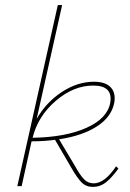

<svg xmlns="http://www.w3.org/2000/svg" viewBox="-20 -731 512 754"><path d="M436 -78 445 -69Q418 -32 395.5 -14.5Q373 3 345 3Q318 3 300.5 -14.5Q283 -32 259 -74L196 -182Q154 -176 104 -176L65 0H48L207 -711H224L124 -264Q161 -329 222.5 -369.5Q284 -410 349 -410Q394 -410 414.5 -388.5Q435 -367 429 -329Q419 -273 362 -235.5Q305 -198 212 -184L274 -80Q295 -42 310.5 -26.5Q326 -11 348 -11Q391 -11 436 -78ZM346 -395Q269 -395 199 -335Q129 -275 108 -190Q237 -192 319.5 -229Q402 -266 413 -328Q424 -395 346 -395Z"/></svg>

Font: EauTestText Thin
Style: Italic
Weight: 250
Italic angle: -12°
Designer: Christian Thalmann (Catharsis Fonts)
Version: Version 0.001;PS 000.001;hotconv 1.0.88;makeotf.lib2.5.64775